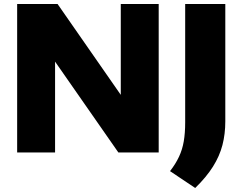

<svg xmlns="http://www.w3.org/2000/svg" viewBox="-20 -760 1208 957"><path d="M65.5 0V-740H267L614.5 -240.5H582V-740H771V0H570L222 -499.5H254.5V0ZM953 177 827.5 93Q855.5 57 872.2 21.2Q889 -14.5 896 -55.8Q903 -97 903 -150.5V-740H1103V-155Q1103 -92.5 1088.8 -37.2Q1074.5 18 1041.5 70.5Q1008.5 123 953 177Z"/></svg>

Font: Encode Sans SC SemiExpanded ExtraBold
Style: Regular
Weight: 800
Width: 6
Designer: Multiple Designers
Foundry: Impallari Type
Version: Version 3.002